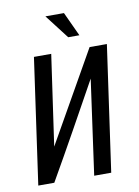

<svg xmlns="http://www.w3.org/2000/svg" viewBox="-76 -693 537 744"><g transform="rotate(-10 192.5 -320.5)"><path d="M14 0 84 -494H152L101 -138L303 -494H371L301 0H234L286 -373Q234 -279 182.5 -186.5Q131 -94 77 0ZM228 -546 155 -641H228L272 -546Z"/></g></svg>

Font: Alumni Sans Medium
Style: Italic
Weight: 500
Italic angle: -8°
Designer: Robert E. Leuschke
Foundry: Robert E. Leuschke
Version: Version 1.016